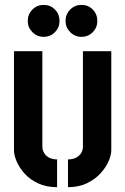

<svg xmlns="http://www.w3.org/2000/svg" viewBox="-20 -772 520 797"><path d="M318.1 -619.1Q290.9 -619.1 271.5 -638.5Q252.1 -657.8 252.1 -685Q252.1 -713 271.5 -732.4Q290.9 -751.7 318.1 -751.7Q346.1 -751.7 365.1 -732.4Q384 -713 384 -685Q384 -657.8 365.1 -638.5Q346.1 -619.1 318.1 -619.1ZM161.2 -619.1Q134 -619.1 114.6 -638.5Q95.2 -657.8 95.2 -685Q95.2 -713 114.6 -732.4Q134 -751.7 161.2 -751.7Q189.2 -751.7 208.2 -732.4Q227.1 -713 227.1 -685Q227.1 -657.8 208.2 -638.5Q189.2 -619.1 161.2 -619.1ZM262.2 5V-110.3Q283.6 -110.3 297.5 -118.4Q311.5 -126.5 317.8 -138.5Q324.2 -150.5 324.2 -162.3V-559.4H442V-148.6Q442 -129 430.8 -102.8Q419.5 -76.7 396.9 -52.1Q374.3 -27.4 340.5 -11.2Q306.6 5 262.2 5ZM217 5Q172.5 5 138.6 -10.8Q104.6 -26.5 82.5 -51Q60.4 -75.5 49.2 -101.7Q38 -128 38 -148.3V-559.4H155.8V-162.3Q155.8 -151 162.2 -138.8Q168.7 -126.5 182.2 -118.4Q195.7 -110.3 217 -110.3Z"/></svg>

Font: Stick No Bills ExtraLight
Style: Regular
Weight: 200
Designer: Kosala Senevirathne, Siva Puranthara, Lasantha Premarathna, Tharique Azeez
Foundry: mooniak
Version: Version 2.000